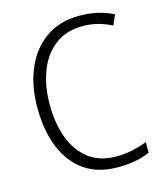

<svg xmlns="http://www.w3.org/2000/svg" viewBox="-110 -807 772 901"><g transform="rotate(-15 276.0 -357.0)"><path d="M362 -673Q282 -673 227.5 -631.5Q173 -590 145.5 -518.5Q118 -447 118 -358Q118 -262 145.5 -191Q173 -120 226 -80.5Q279 -41 357 -41Q402 -41 439 -49.5Q476 -58 508 -70V-19Q477 -5 438.5 2.5Q400 10 351 10Q256 10 191 -35Q126 -80 92 -163Q58 -246 58 -359Q58 -462 92.5 -544.5Q127 -627 194.5 -675.5Q262 -724 361 -724Q451 -724 524 -687L502 -638Q436 -673 362 -673Z"/></g></svg>

Font: Noto Sans Thai Looped SemiCondensed Light
Style: Regular
Weight: 300
Width: 4
Designer: Sasikarn Vongin, Ben Mitchell
Foundry: The Fontpad Ltd
Version: Version 1.001; ttfautohint (v1.8.4.7-5d5b)